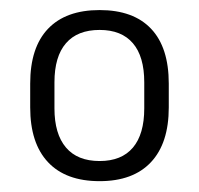

<svg xmlns="http://www.w3.org/2000/svg" viewBox="-20 -666 386 372"><path d="M173 -315Q107.5 -315 73 -351.8Q38.5 -388.5 38.5 -458V-504Q38.5 -574 73 -610.2Q107.5 -646.5 173 -646.5Q238.5 -646.5 272.8 -610.2Q307 -574 307 -504V-458Q307 -388.5 272.5 -351.8Q238 -315 173 -315ZM173 -354Q215.5 -354 237.5 -380Q259.5 -406 259.5 -456V-506.5Q259.5 -556.5 237.5 -582.2Q215.5 -608 173 -608Q130 -608 107.8 -582.2Q85.5 -556.5 85.5 -506.5V-456Q85.5 -406.5 107.8 -380.2Q130 -354 173 -354Z"/></svg>

Font: Anek Gurmukhi Light
Style: Regular
Weight: 300
Designer: Sarang Kulkarni (Gurmukhi), Yesha Goshar (Latin)
Foundry: Ek Type
Version: Version 1.003